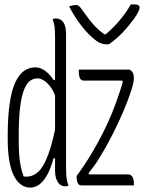

<svg xmlns="http://www.w3.org/2000/svg" viewBox="-20 -842 654 872"><path d="M140 -536Q156 -536 170.5 -529Q185 -522 198 -509.5Q211 -497 223 -479H237V-388Q227 -422 212 -443.5Q197 -465 181 -475.5Q165 -486 150 -486Q132 -486 117 -475.5Q102 -465 90 -436.5Q78 -408 71.5 -356Q65 -304 65 -221V-211Q65 -141 71.5 -102Q78 -63 88 -40Q91 -40 94.5 -40Q98 -40 102 -40Q130 -40 154 -62Q178 -84 198.5 -138.5Q219 -193 237 -288V-123H223Q210 -75 193 -45.5Q176 -16 157 -3Q138 10 118 10Q93 10 73.5 -5Q54 -20 41 -48Q28 -76 21.5 -117Q15 -158 15 -210V-222Q15 -312 24 -372.5Q33 -433 50 -469Q67 -505 90 -520.5Q113 -536 140 -536ZM235 -758Q247 -758 257.5 -751Q268 -744 274 -728Q280 -712 280 -685Q280 -610 280 -535.5Q280 -461 280 -385.5Q280 -310 280 -235.5Q280 -161 280 -86Q280 -51 282 -35Q284 -19 291 1Q289 2 287 2.5Q285 3 283 3.5Q281 4 279 4Q277 4 275 4Q263 4 253 -3.5Q243 -11 236.5 -27.5Q230 -44 230 -69Q230 -144 230 -218.5Q230 -293 230 -368.5Q230 -444 230 -518.5Q230 -593 230 -668Q230 -703 228 -719Q226 -735 219 -755Q221 -756 223 -756.5Q225 -757 227 -757.5Q229 -758 231 -758Q233 -758 235 -758ZM338 -526H565Q570 -526 575.5 -521.5Q581 -517 584.5 -509Q588 -501 588 -488V-486Q588 -469 575.5 -429.5Q563 -390 541 -338Q519 -286 490.5 -230Q462 -174 431 -124Q419 -104 406.5 -87.5Q394 -71 382 -55L384 -50H561Q575 -50 581.5 -38.5Q588 -27 588 -10Q588 -8 588 -5Q588 -2 588 0H351Q342 0 337 -5Q332 -10 330 -19.5Q328 -29 328 -40V-43Q363 -90 396 -145Q429 -200 458 -260Q487 -320 509 -382Q517 -405 524.5 -427Q532 -449 538 -471L535 -476H361Q352 -476 347 -481Q342 -486 340 -495.5Q338 -505 338 -516Q338 -518 338 -521Q338 -524 338 -526ZM475 -641Q473 -641 471 -641Q469 -641 466 -641Q463 -641 459 -641Q448 -641 434 -647Q420 -653 397 -674Q384 -685 371.5 -699Q359 -713 346 -730Q333 -747 320 -767.5Q307 -788 294 -813Q300 -815 305 -816.5Q310 -818 315.5 -818.5Q321 -819 326 -819Q334 -819 340.5 -813Q347 -807 359 -789Q384 -753 410 -724.5Q436 -696 473 -674L425 -686H490L443 -673Q483 -703 517 -742Q551 -781 574 -822H590Q600 -822 605 -820Q610 -818 612 -815Q614 -812 614 -808Q614 -801 608.5 -789Q603 -777 588 -756Q577 -741 564 -725Q551 -709 536.5 -694Q522 -679 506.5 -665.5Q491 -652 475 -641Z"/></svg>

Font: Recursive Monospace Casual Light
Style: Regular
Weight: 300
Version: Version 1.047